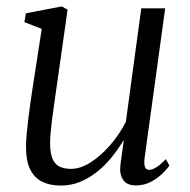

<svg xmlns="http://www.w3.org/2000/svg" viewBox="-20 -568 592 598"><path d="M169 10Q136 10 111.8 -1.8Q87.5 -13.5 74.2 -40Q61 -66.5 61 -110.5Q61 -126 63 -149.2Q65 -172.5 68.2 -198.8Q71.5 -225 75 -249.5Q78.5 -274 81 -290.5L110 -478L56 -499L60.5 -526.5L172.5 -548L190.5 -538L154.5 -284.5Q152 -265.5 148.8 -244Q145.5 -222.5 142.8 -200.5Q140 -178.5 138 -158.2Q136 -138 136 -122Q136 -90.5 143.8 -73Q151.5 -55.5 166.2 -48.8Q181 -42 201 -42Q230 -42 261.8 -62Q293.5 -82 322.5 -115.2Q351.5 -148.5 372 -188.5L420 -542H494.5L430.5 -77Q428 -58.5 431.2 -48.8Q434.5 -39 444 -39Q454 -39 467 -47Q480 -55 496.5 -72.5L507.5 -52.5Q502 -43.5 487.2 -28.8Q472.5 -14 451 -2.2Q429.5 9.5 403.5 9.5Q374.5 9.5 363 -8.8Q351.5 -27 355 -52.5Q355 -55 356.2 -63.8Q357.5 -72.5 359.2 -84.8Q361 -97 362.5 -109Q364 -121 365.5 -130L364.5 -130.5Q347.5 -102.5 326.8 -77Q306 -51.5 281.2 -32Q256.5 -12.5 228.5 -1.2Q200.5 10 169 10Z"/></svg>

Font: Merriweather 60pt Light
Style: Italic
Weight: 300
Italic angle: -7.8°
Version: Version 2.101